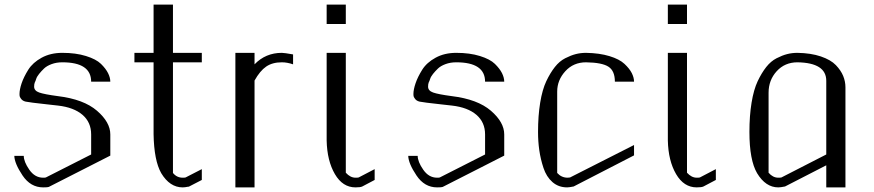

<svg xmlns="http://www.w3.org/2000/svg" viewBox="-20 -812 3788 832"><path d="M250 -583Q308.6 -583 352.5 -569.3Q396.5 -555.7 417.5 -535.2Q438.5 -514.6 448.2 -495.1Q458 -475.6 458 -458H375Q375 -542 250 -542Q224.6 -542 203.6 -534.2Q182.6 -526.4 170.9 -515.1Q159.2 -503.9 149.4 -491.7Q139.6 -479.5 136.7 -469.7Q133.8 -460 130.9 -455.1Q127.9 -448.2 127.9 -436.5Q127.9 -418.9 149.9 -411.1Q171.9 -403.3 230.5 -395.5Q342.8 -381.8 400.4 -332Q458 -282.2 458 -229.5V-137.7Q453.1 -134.8 348.6 -82Q244.1 -29.3 191.4 -2Q187.5 0 167 0Q112.3 0 77.6 -51.8Q43 -103.5 42 -136.7H83Q83 -111.3 106.9 -76.7Q130.9 -42 167 -42Q175.8 -42 178.7 -43L375 -142.6V-229.5Q375 -282.2 337.4 -314.5Q299.8 -346.7 231.4 -354.5Q214.8 -356.4 187.5 -359.4Q106.4 -368.2 91.3 -371.6Q76.2 -375 69.3 -386.7Q67.4 -389.6 66.4 -391.6Q64.5 -395.5 64.5 -404.3Q64.5 -423.8 73.7 -451.2Q83 -478.5 102.5 -509.8Q122.1 -541 160.6 -562Q199.2 -583 250 -583Z M645.5 -792H729.5V-583H854.5V-542H729.5V-62.5Q746.1 -42 771.5 -42Q780.3 -42 784.2 -43L854.5 -79.1V-32.2L799.8 -3.9L796.9 -2.9H794.9Q781.2 0 771.5 0Q715.8 0 678.7 -61.5Q647.5 -116.2 645.5 -230.5V-542H562.5V-583H645.5Z M1000 -583H1083V-533.2Q1130.9 -583 1201.2 -583Q1211.9 -583 1250 -576.2V-533.2Q1224.6 -542 1201.2 -542Q1160.2 -542 1133.3 -523.4Q1106.4 -504.9 1083 -462.9V0H1000Z M1395.5 -792H1478.5V-708H1395.5ZM1395.5 -583H1478.5V-63.5Q1498 -42 1520.5 -42Q1530.3 -42 1534.2 -43L1603.5 -79.1V-32.2L1549.8 -3.9Q1542 0 1520.5 0Q1464.8 0 1431.2 -57.6Q1397.5 -115.2 1395.5 -203.1Z M1957 -583Q2015.6 -583 2059.6 -569.3Q2103.5 -555.7 2124.5 -535.2Q2145.5 -514.6 2155.3 -495.1Q2165 -475.6 2165 -458H2082Q2082 -542 1957 -542Q1931.6 -542 1910.6 -534.2Q1889.6 -526.4 1877.9 -515.1Q1866.2 -503.9 1856.4 -491.7Q1846.7 -479.5 1843.8 -469.7Q1840.8 -460 1837.9 -455.1Q1835 -448.2 1835 -436.5Q1835 -418.9 1856.9 -411.1Q1878.9 -403.3 1937.5 -395.5Q2049.8 -381.8 2107.4 -332Q2165 -282.2 2165 -229.5V-137.7Q2160.2 -134.8 2055.7 -82Q1951.2 -29.3 1898.4 -2Q1894.5 0 1874 0Q1819.3 0 1784.7 -51.8Q1750 -103.5 1749 -136.7H1790Q1790 -111.3 1814 -76.7Q1837.9 -42 1874 -42Q1882.8 -42 1885.7 -43L2082 -142.6V-229.5Q2082 -282.2 2044.4 -314.5Q2006.8 -346.7 1938.5 -354.5Q1921.9 -356.4 1894.5 -359.4Q1813.5 -368.2 1798.3 -371.6Q1783.2 -375 1776.4 -386.7Q1774.4 -389.6 1773.4 -391.6Q1771.5 -395.5 1771.5 -404.3Q1771.5 -423.8 1780.8 -451.2Q1790 -478.5 1809.6 -509.8Q1829.1 -541 1867.7 -562Q1906.2 -583 1957 -583Z M2519.5 -583Q2578.1 -582 2621.1 -568.8Q2664.1 -555.7 2686 -535.2Q2708 -514.6 2717.8 -495.1Q2727.5 -475.6 2727.5 -458H2644.5Q2644.5 -504.9 2616.7 -522.9Q2588.9 -541 2519.5 -542Q2464.8 -542 2429.7 -503.4Q2394.5 -464.8 2394.5 -415V-62.5Q2413.1 -42 2439.5 -42Q2446.3 -42 2450.2 -43L2727.5 -183.6V-138.7L2465.8 -3.9Q2446.3 0 2437.5 0Q2400.4 0 2374 -22.9Q2347.7 -45.9 2335 -84.5Q2322.3 -123 2316.9 -161.1Q2311.5 -199.2 2311.5 -240.2Q2311.5 -310.5 2320.8 -367.2Q2330.1 -423.8 2347.2 -460Q2364.3 -496.1 2384.3 -521.5Q2404.3 -546.9 2429.2 -559.6Q2454.1 -572.3 2475.1 -577.6Q2496.1 -583 2519.5 -583Z M2874 -792H2957V-708H2874ZM2874 -583H2957V-63.5Q2976.6 -42 2999 -42Q3008.8 -42 3012.7 -43L3082 -79.1V-32.2L3028.3 -3.9Q3020.5 0 2999 0Q2943.4 0 2909.7 -57.6Q2876 -115.2 2874 -203.1Z M3435.5 -583Q3494.1 -582 3537.1 -567.4Q3580.1 -552.7 3602.1 -529.8Q3624 -506.8 3633.8 -482.9Q3643.6 -459 3643.6 -433.6V0H3560.5V-95.7L3381.8 -3.9Q3362.3 0 3352.5 0Q3297.9 0 3260.7 -61.5Q3227.5 -118.2 3227.5 -240.2Q3227.5 -310.5 3236.8 -367.2Q3246.1 -423.8 3263.2 -460Q3280.3 -496.1 3300.3 -521.5Q3320.3 -546.9 3345.2 -559.6Q3370.1 -572.3 3391.1 -577.6Q3412.1 -583 3435.5 -583ZM3435.5 -542Q3380.9 -542 3345.7 -503.4Q3310.5 -464.8 3310.5 -410.2V-63.5Q3329.1 -42 3352.5 -42Q3362.3 -42 3366.2 -43L3560.5 -142.6V-461.9Q3560.5 -540 3435.5 -542Z"/></svg>

Font: wanta
Style: Medium
Weight: 500
Version: Version 0.91